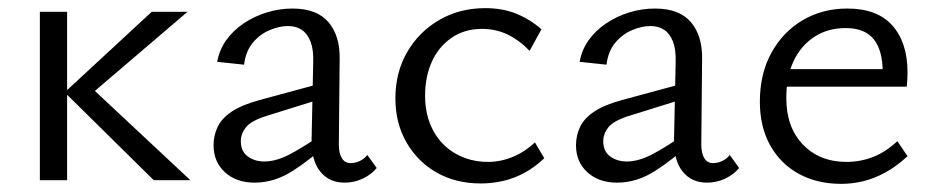

<svg xmlns="http://www.w3.org/2000/svg" viewBox="-20 -443 2297 472"><path d="M358 0 139 -216 353 -414H441L187 -197V-244L448 0ZM78 0V-414H145V0Z M827 6Q789 6 767 -21.5Q745 -49 746 -101L750 -290Q751 -321 743.5 -340.5Q736 -360 722 -369.5Q708 -379 688 -379Q667 -379 643 -369Q619 -359 601.5 -338Q584 -317 580 -284L514 -291Q519 -320 536 -344Q553 -368 579 -385.5Q605 -403 636 -412.5Q667 -422 699 -422Q759 -422 787.5 -388.5Q816 -355 815 -298L813 -88Q813 -66 820.5 -54Q828 -42 842 -42Q853 -42 864 -47Q875 -52 883 -62L906 -30Q893 -14 872 -4Q851 6 827 6ZM606 6Q561 6 533 -19.5Q505 -45 505 -86Q505 -110 515 -131Q525 -152 549.5 -168.5Q574 -185 618 -197L784 -242L789 -206L635 -158Q597 -146 584.5 -130Q572 -114 572 -96Q572 -71 589 -58.5Q606 -46 630 -46Q660 -46 696 -65.5Q732 -85 776 -116L787 -92Q744 -51 699 -22.5Q654 6 606 6Z M1162 8Q1101 8 1054 -18.5Q1007 -45 979.5 -92.5Q952 -140 952 -201Q952 -265 981 -315Q1010 -365 1060 -394Q1110 -423 1173 -423Q1216 -423 1250 -409Q1284 -395 1311 -371L1282 -318Q1257 -344 1228 -358Q1199 -372 1165 -372Q1122 -372 1090 -350Q1058 -328 1041.5 -291Q1025 -254 1025 -208Q1025 -159 1045 -122Q1065 -85 1100.5 -65Q1136 -45 1180 -45Q1211 -45 1241 -57.5Q1271 -70 1295 -93L1318 -54Q1295 -32 1269 -18Q1243 -4 1216 2Q1189 8 1162 8Z M1718 6Q1680 6 1658 -21.5Q1636 -49 1637 -101L1641 -290Q1642 -321 1634.5 -340.5Q1627 -360 1613 -369.5Q1599 -379 1579 -379Q1558 -379 1534 -369Q1510 -359 1492.5 -338Q1475 -317 1471 -284L1405 -291Q1410 -320 1427 -344Q1444 -368 1470 -385.5Q1496 -403 1527 -412.5Q1558 -422 1590 -422Q1650 -422 1678.5 -388.5Q1707 -355 1706 -298L1704 -88Q1704 -66 1711.5 -54Q1719 -42 1733 -42Q1744 -42 1755 -47Q1766 -52 1774 -62L1797 -30Q1784 -14 1763 -4Q1742 6 1718 6ZM1497 6Q1452 6 1424 -19.5Q1396 -45 1396 -86Q1396 -110 1406 -131Q1416 -152 1440.5 -168.5Q1465 -185 1509 -197L1675 -242L1680 -206L1526 -158Q1488 -146 1475.5 -130Q1463 -114 1463 -96Q1463 -71 1480 -58.5Q1497 -46 1521 -46Q1551 -46 1587 -65.5Q1623 -85 1667 -116L1678 -92Q1635 -51 1590 -22.5Q1545 6 1497 6Z M2048 9Q1989 9 1944 -15.5Q1899 -40 1873.5 -85.5Q1848 -131 1848 -193Q1848 -262 1876.5 -313.5Q1905 -365 1953.5 -393.5Q2002 -422 2063 -422Q2137 -422 2174 -380Q2211 -338 2211 -265Q2211 -257 2210.5 -247.5Q2210 -238 2209 -230H2150V-265Q2150 -319 2128 -346.5Q2106 -374 2059 -374Q2015 -374 1982 -352.5Q1949 -331 1931 -293Q1913 -255 1913 -202Q1913 -130 1954 -87.5Q1995 -45 2061 -45Q2095 -45 2126 -57Q2157 -69 2186 -96L2211 -59Q2184 -34 2156.5 -19Q2129 -4 2102 2.5Q2075 9 2048 9ZM1886 -230 1895 -273H2200V-230Z"/></svg>

Font: Ysabeau Office
Style: Regular
Weight: 400
Designer: Christian Thalmann (Catharsis Fonts)
Version: Version 2.001;gftools[0.9.30]; featfreeze: tnum,lnum,ss02